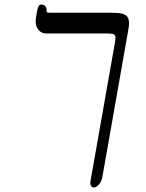

<svg xmlns="http://www.w3.org/2000/svg" viewBox="-20 -623 640 843"><path d="M376.5 180Q376.5 176 377 174L481.5 -418Q482 -422 484.5 -435.8Q487 -449.5 487 -457Q487 -468 480 -472Q473 -476 454 -476H183Q162.5 -476 149.5 -491.2Q136.5 -506.5 136.5 -530.5Q136.5 -538 138 -546Q139 -551 141.8 -568.8Q144.5 -586.5 149 -594.8Q153.5 -603 160.5 -603Q173 -603 179.5 -595.2Q186 -587.5 184 -576Q183.5 -572 186.2 -569.5Q189 -567 201 -567H472Q499.5 -567 515.2 -563.2Q531 -559.5 538.8 -549.8Q546.5 -540 546.5 -521Q546.5 -509.5 543.5 -493L429.5 154Q426 173.5 414.5 186.8Q403 200 392.5 200Q384 200 380.2 194.2Q376.5 188.5 376.5 180Z"/></svg>

Font: JuliaMono ExtraBoldItalic
Style: Regular
Weight: 800
Italic angle: -9°
Monospace: yes
Designer: cormullion
Foundry: corm
Version: Version 0.049; ttfautohint (v1.8.4)